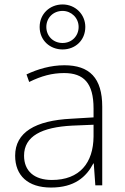

<svg xmlns="http://www.w3.org/2000/svg" viewBox="-20 -832 561 862"><path d="M261 -610C318 -610 363 -651 363 -711C363 -768 318 -812 261 -812C204 -812 158 -770 158 -711C158 -650 205 -610 261 -610ZM261 -639C218 -639 188 -671 188 -711C188 -752 219 -783 261 -783C300 -783 333 -752 333 -711C333 -671 303 -639 261 -639ZM269 -539C208 -539 150 -522 99 -498L111 -464C166 -491 214 -504 268 -504C356 -504 400 -459 400 -345V-305L300 -299C139 -291 48 -238 48 -133C48 -44 105 10 209 10C314 10 367 -37 399 -98H401L408 0H439V-353C439 -482 382 -539 269 -539ZM304 -268 400 -272V-219C399 -101 338 -24 213 -24C134 -24 88 -64 88 -133C88 -221 168 -261 304 -268Z"/></svg>

Font: Noto Sans Gurmukhi ExtraLight
Style: Regular
Weight: 200
Designer: Jelle Bosma - Monotype Design Team
Foundry: Monotype Imaging Inc.
Version: Version 2.004